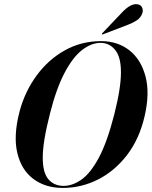

<svg xmlns="http://www.w3.org/2000/svg" viewBox="-20 -913 745 943"><path d="M476.5 -711Q558 -711 615.5 -665.8Q673 -620.5 694.8 -537.2Q716.5 -454 690 -341Q664 -229.5 603.5 -151Q543 -72.5 461 -31.2Q379 10 288.5 10Q203 10 143.8 -34.2Q84.5 -78.5 64.8 -162.8Q45 -247 76.5 -367Q103 -465 160.5 -543Q218 -621 298.8 -666Q379.5 -711 476.5 -711ZM292.5 0Q335.5 0 379.5 -30.5Q423.5 -61 464.8 -137.2Q506 -213.5 541 -350Q558 -417.5 566 -468.2Q574 -519 574 -556Q574.5 -632 546 -667.2Q517.5 -702.5 474 -702.5Q428.5 -702.5 383.2 -667.5Q338 -632.5 297.5 -556Q257 -479.5 225.5 -355.5Q207 -282.5 198.5 -230Q190 -177.5 190 -140.5Q189.5 -66.5 217.2 -33.2Q245 0 292.5 0ZM578.5 -851Q619 -894 650 -892.5Q669 -892 676.5 -878.5Q684 -865 680 -851Q672.5 -826.5 651.8 -813Q631 -799.5 607.5 -791L486 -744.5Q481.5 -742.5 480.5 -745Q479.5 -747 483 -750.5Z"/></svg>

Font: Fraunces 144pt S000 SemiBold
Style: Italic
Weight: 600
Italic angle: -16°
Version: Version 1.000; ttfautohint (v1.8.3)